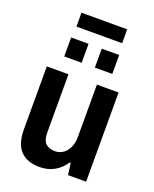

<svg xmlns="http://www.w3.org/2000/svg" viewBox="-161 -963 856 1066"><g transform="rotate(20 267.0 -430.5)"><path d="M132 -791V-873H402V-791ZM125 -612V-724H228V-612ZM306 -612V-724H409V-612ZM204 12Q133 12 93 -28Q53 -68 53 -157V-527H181V-183Q181 -139 200 -119.5Q219 -100 255 -100Q296 -100 322.5 -132.5Q349 -165 349 -220V-527H477V0H370L361 -69H355Q330 -31 292 -9.5Q254 12 204 12Z"/></g></svg>

Font: Archivo SemiCondensed
Style: Bold
Weight: 680
Width: 4
Designer: Hector Gatti
Foundry: Omnibus-Type
Version: Version 2.001; ttfautohint (v1.8.3)